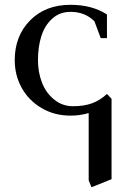

<svg xmlns="http://www.w3.org/2000/svg" viewBox="-20 -472 527 795"><path d="M41 -223.1Q41 -323.2 104.7 -387.7Q168.5 -452.1 272 -452.1Q360.8 -452.1 422.9 -412.1V-314H397L371.1 -383.8Q332 -422.9 272 -422.9Q227.5 -422.9 196.5 -395Q165.5 -367.2 151.4 -323Q137.2 -278.8 137.2 -223.1Q137.2 -173.3 153.6 -130.6Q169.9 -87.9 203.9 -60.1Q237.8 -32.2 282.2 -32.2Q328.1 -32.2 361.3 -44.4Q394.5 -56.6 422.9 -83L441.9 -63V270L358.9 303.2L347.2 274.9V-3.9Q311.5 6.8 272 6.8Q205.1 6.8 151.9 -24.7Q98.6 -56.2 69.8 -108.4Q41 -160.6 41 -223.1Z"/></svg>

Font: Dihjauti S
Style: Bold
Weight: 700
Designer: T. Christopher White
Version: Version 3.0.0